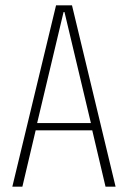

<svg xmlns="http://www.w3.org/2000/svg" viewBox="-20 -696 479 716"><path d="M26 0 189 -676H248.5L411 0H373.5L324 -210H113L63.5 0ZM118.5 -237H319L220.5 -651H217Z"/></svg>

Font: Anybody ExtraLight
Style: Regular
Weight: 200
Designer: Tyler Finck
Foundry: Etcetera Type Company
Version: Version 1.010; ttfautohint (v1.8.3) -l 8 -r 50 -G 200 -x 14 